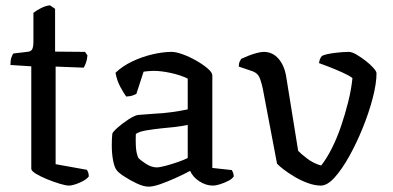

<svg xmlns="http://www.w3.org/2000/svg" viewBox="-20 -694 1471 718"><path d="M238 0Q226 0 203 -7Q180 -14 155.5 -24Q131 -34 114 -44.5Q97 -55 97 -63V-446L19 -451Q19 -469 23 -480Q27 -491 30 -494L81 -500Q96 -501 100.5 -510Q105 -519 105 -538V-646Q116 -655 134 -664Q152 -673 167 -674L186 -661V-501L298 -500L307 -487Q306 -472 301.5 -459.5Q297 -447 293 -441L188 -445V-80L305 -59Q307 -56 309.5 -50Q312 -44 312 -34Q302 -21 277 -10.5Q252 0 238 0Z M536 4Q517 4 491.5 -8Q466 -20 444 -34.5Q422 -49 416 -58Q408 -68 403 -93.5Q398 -119 398 -151Q398 -175 400 -194Q402 -201 419.5 -216.5Q437 -232 459 -246.5Q481 -261 495 -264Q503 -265 520.5 -266Q538 -267 560 -269Q588 -270 621 -274.5Q654 -279 682 -285V-400Q656 -413 619.5 -421Q583 -429 554 -429Q544 -429 534.5 -428Q525 -427 517 -426L490 -343Q486 -341 477.5 -337.5Q469 -334 452 -333Q443 -345 430 -369Q417 -393 412 -422Q438 -447 475 -464.5Q512 -482 551 -491Q590 -500 622 -500Q638 -500 663 -491Q688 -482 713.5 -467.5Q739 -453 756.5 -438Q774 -423 774 -412V-66L847 -58Q849 -55 851.5 -48.5Q854 -42 854 -34Q848 -25 833.5 -17.5Q819 -10 803 -5Q787 0 776 0Q750 0 725.5 -16Q701 -32 691 -55Q667 -42 637 -28.5Q607 -15 580 -5.5Q553 4 536 4ZM566 -68Q577 -68 599.5 -74Q622 -80 645 -88Q668 -96 682 -103V-227Q659 -222 633 -219Q607 -216 583 -214Q555 -211 527.5 -206.5Q500 -202 488 -193Q487 -174 488 -148.5Q489 -123 497 -104Q506 -94 526.5 -81Q547 -68 566 -68Z M1180 0Q1157 0 1131 -9.5Q1105 -19 1081.5 -33Q1058 -47 1040.5 -60.5Q1023 -74 1016 -82L963 -361Q960 -377 953 -398Q946 -419 926 -427L873 -445Q873 -457 876.5 -464Q880 -471 882 -474Q893 -479 909 -485.5Q925 -492 941 -496Q957 -500 966 -500Q999 -500 1021 -475Q1043 -450 1050 -409L1095 -130Q1104 -120 1128 -101.5Q1152 -83 1181 -75Q1201 -100 1220.5 -138.5Q1240 -177 1255.5 -222.5Q1271 -268 1282.5 -314.5Q1294 -361 1298 -402Q1287 -411 1261.5 -422.5Q1236 -434 1210.5 -444Q1185 -454 1173 -458Q1175 -475 1184 -485Q1199 -492 1230.5 -496Q1262 -500 1284 -500Q1296 -500 1313 -490Q1330 -480 1347.5 -466.5Q1365 -453 1376.5 -440Q1388 -427 1388 -420Q1388 -382 1374 -328Q1360 -274 1337 -217Q1314 -160 1286.5 -110.5Q1259 -61 1231.5 -30.5Q1204 0 1180 0Z"/></svg>

Font: Texturina
Style: Regular
Weight: 400
Designer: Guillermo Torres Carreño
Foundry: Omnibus-Type
Version: Version 1.002; ttfautohint (v1.8.3)